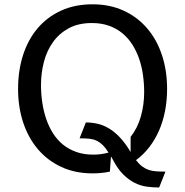

<svg xmlns="http://www.w3.org/2000/svg" viewBox="-20 -778 840 871"><path d="M702 72.5Q674 72.5 646.2 68.8Q618.5 65 592 52Q565.5 39 540.5 14.8Q515.5 -9.5 493.5 -51L488.5 -60Q486 -64.5 483.5 -68.5L478.5 0.5Q460 4.5 440.5 6.5Q421 8.5 400 8.5Q321 8.5 258.5 -20.5Q196 -49.5 152.2 -100.8Q108.5 -152 85.2 -222.2Q62 -292.5 62 -375Q62 -457.5 84.5 -527.8Q107 -598 150.2 -649.2Q193.5 -700.5 256.5 -729.5Q319.5 -758.5 400 -758.5Q478.5 -758.5 541.2 -729.5Q604 -700.5 647.8 -649.2Q691.5 -598 714.8 -527.8Q738 -457.5 738 -375Q738 -322.5 728.8 -274.8Q719.5 -227 701.5 -185.8Q683.5 -144.5 657.2 -110.5Q631 -76.5 597 -51.5Q611.5 -33 625.2 -22.8Q639 -12.5 654.8 -7.2Q670.5 -2 688.8 -0.8Q707 0.5 730.5 0.5ZM634 -359.5Q634 -399.5 628.5 -438.2Q623 -477 611 -511.8Q599 -546.5 580 -576.2Q561 -606 534.8 -627.5Q508.5 -649 474.2 -661.2Q440 -673.5 397 -673.5Q335.5 -673.5 291.8 -649.8Q248 -626 220 -586.5Q192 -547 179 -496.5Q166 -446 166 -392.5Q166 -352 171.8 -313Q177.5 -274 189.5 -238.8Q201.5 -203.5 220.2 -173.8Q239 -144 265.2 -122.5Q291.5 -101 325.8 -88.8Q360 -76.5 403 -76.5Q422 -76.5 439.5 -79Q457 -81.5 472.5 -86Q458 -108.5 444.2 -121.5Q430.5 -134.5 415.5 -141Q400.5 -147.5 382.5 -149Q364.5 -150.5 341 -150.5L369.5 -222.5Q397 -222.5 423 -216.5Q449 -210.5 474.2 -195.5Q499.5 -180.5 524 -154.5Q548.5 -128.5 572.5 -88.5V-157Q604.5 -197.5 619.2 -250.5Q634 -303.5 634 -359.5Z"/></svg>

Font: B612
Style: Regular
Weight: 400
Designer: Nicolas Chauveau, Thomas Paillot, Jonathan Favre-Lamarine, Jean-Luc Vinot
Foundry: AIRBUS
Version: Version 1.008